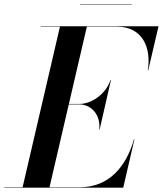

<svg xmlns="http://www.w3.org/2000/svg" viewBox="-66 -872 756 892"><path d="M306 -852V-850H546V-852ZM302 -387C359 -387 402.5 -337.5 395 -270.5H397L449.5 -500.5H447.5C425 -433.5 359 -389 302 -389H254L337.5 -748H478C595 -748 638 -652 620.5 -545H622.5L670.5 -750H123V-748H212.5L39 -2H-46V0H506.5L558.5 -225H556.5C520 -98 441 -2 304 -2H164L253.5 -387Z"/></svg>

Font: Bodoni* 96pt Medium
Style: Italic
Weight: 500
Italic angle: -13°
Version: Version 2.3